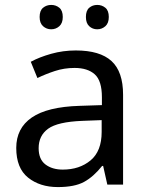

<svg xmlns="http://www.w3.org/2000/svg" viewBox="-20 -750 601 780"><path d="M288 -545Q386 -545 433 -502Q480 -459 480 -365V0H416L399 -76H395Q360 -32 321.5 -11Q283 10 215 10Q142 10 94 -28.5Q46 -67 46 -149Q46 -229 109 -272.5Q172 -316 303 -320L394 -323V-355Q394 -422 365 -448Q336 -474 283 -474Q241 -474 203 -461.5Q165 -449 132 -433L105 -499Q140 -518 188 -531.5Q236 -545 288 -545ZM314 -259Q214 -255 175.5 -227Q137 -199 137 -148Q137 -103 164.5 -82Q192 -61 235 -61Q303 -61 348 -98.5Q393 -136 393 -214V-262ZM141 -681Q141 -707 155 -718.5Q169 -730 188 -730Q207 -730 221 -718.5Q235 -707 235 -681Q235 -656 221 -643.5Q207 -631 188 -631Q169 -631 155 -643.5Q141 -656 141 -681ZM329 -681Q329 -707 342.5 -718.5Q356 -730 375 -730Q394 -730 408 -718.5Q422 -707 422 -681Q422 -656 408 -643.5Q394 -631 375 -631Q356 -631 342.5 -643.5Q329 -656 329 -681Z"/></svg>

Font: Noto Sans Tamil Supplement
Style: Regular
Weight: 400
Designer: Ek Type
Foundry: Ek Type
Version: Version 2.001; ttfautohint (v1.8.4.7-5d5b)